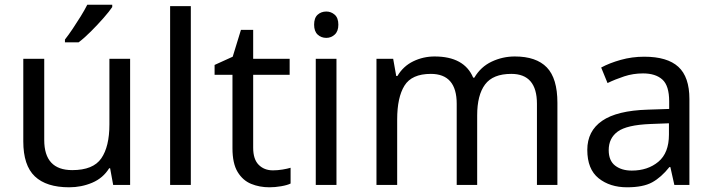

<svg xmlns="http://www.w3.org/2000/svg" viewBox="-20 -786 3031 816"><path d="M533 -536V0H461L448 -71H444Q418 -29 372 -9.5Q326 10 274 10Q177 10 128 -36.5Q79 -83 79 -185V-536H168V-191Q168 -63 287 -63Q376 -63 410.5 -113Q445 -163 445 -257V-536ZM457 -756Q445 -738 420 -709.5Q395 -681 366.5 -652.5Q338 -624 314 -606H256V-618Q271 -637 288.5 -663Q306 -689 323 -716.5Q340 -744 351 -766H457Z M791 0H703V-760H791Z M1140 -62Q1160 -62 1181 -65.5Q1202 -69 1215 -73V-6Q1201 1 1175 5.5Q1149 10 1125 10Q1083 10 1047.5 -4.5Q1012 -19 990 -55Q968 -91 968 -156V-468H892V-510L969 -545L1004 -659H1056V-536H1211V-468H1056V-158Q1056 -109 1079.5 -85.5Q1103 -62 1140 -62Z M1367 -737Q1387 -737 1402.5 -723.5Q1418 -710 1418 -681Q1418 -653 1402.5 -639Q1387 -625 1367 -625Q1345 -625 1330 -639Q1315 -653 1315 -681Q1315 -710 1330 -723.5Q1345 -737 1367 -737ZM1410 -536V0H1322V-536Z M2168 -546Q2259 -546 2304 -499.5Q2349 -453 2349 -349V0H2262V-345Q2262 -472 2153 -472Q2075 -472 2041.5 -427Q2008 -382 2008 -296V0H1921V-345Q1921 -472 1811 -472Q1730 -472 1699 -422Q1668 -372 1668 -278V0H1580V-536H1651L1664 -463H1669Q1694 -505 1736.5 -525.5Q1779 -546 1827 -546Q1953 -546 1991 -456H1996Q2023 -502 2069.5 -524Q2116 -546 2168 -546Z M2718 -545Q2816 -545 2863 -502Q2910 -459 2910 -365V0H2846L2829 -76H2825Q2790 -32 2751.5 -11Q2713 10 2645 10Q2572 10 2524 -28.5Q2476 -67 2476 -149Q2476 -229 2539 -272.5Q2602 -316 2733 -320L2824 -323V-355Q2824 -422 2795 -448Q2766 -474 2713 -474Q2671 -474 2633 -461.5Q2595 -449 2562 -433L2535 -499Q2570 -518 2618 -531.5Q2666 -545 2718 -545ZM2744 -259Q2644 -255 2605.5 -227Q2567 -199 2567 -148Q2567 -103 2594.5 -82Q2622 -61 2665 -61Q2733 -61 2778 -98.5Q2823 -136 2823 -214V-262Z"/></svg>

Font: Noto Sans Symbols 2
Style: Regular
Weight: 400
Designer: Monotype Design Team
Foundry: Monotype Imaging Inc.
Version: Version 2.008; ttfautohint (v1.8.4.7-5d5b)